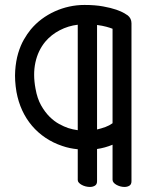

<svg xmlns="http://www.w3.org/2000/svg" viewBox="-20 -720 616 768"><path d="M291 -123Q275.4 -124.5 259.8 -127.7Q244.1 -130.9 229 -136.2Q192.4 -148.4 161.9 -168.9Q131.3 -189.5 107.9 -217Q84.5 -244.6 68.8 -278.6Q53.2 -312.5 45.9 -352.1Q38.1 -398.9 40.8 -437.5Q43.5 -476.1 52.7 -507.1Q62 -538.1 75.4 -561.5Q88.9 -585 103 -602.1Q122.6 -625.5 146.7 -643.6Q170.9 -661.6 198.7 -674.3Q226.6 -687 256.6 -693.6Q286.6 -700.2 317.9 -700.2Q360.8 -700.2 392.6 -694.3Q424.3 -688.5 445.3 -681.2Q466.3 -673.8 477.5 -667Q488.8 -660.2 491.2 -658.2Q498 -652.8 502 -644.8Q505.9 -636.7 505.9 -627V4.9Q505.9 17.6 497.6 22.7Q489.3 27.8 478 27.8Q469.2 27.8 460.7 25.4Q452.1 22.9 445.3 19Q438.5 15.1 434.3 10Q430.2 4.9 430.2 -1V-141.1Q399.4 -128.4 368.2 -124V4.9Q368.2 17.6 359.6 22.7Q351.1 27.8 339.8 27.8Q331.1 27.8 322.5 25.6Q314 23.4 306.9 19.5Q299.8 15.6 295.4 10.7Q291 5.9 291 0ZM252 -208Q270.5 -202.1 291 -199.2V-621.1Q252.9 -616.7 218.8 -598.9Q184.6 -581.1 161.1 -553.2Q131.8 -517.6 121.6 -470Q111.3 -422.4 122.1 -365.2Q128.9 -326.2 144.3 -298.8Q159.7 -271.5 178.5 -252.9Q197.3 -234.4 216.8 -223.9Q236.3 -213.4 252 -208ZM430.2 -605Q420.4 -608.9 405.3 -613Q390.1 -617.2 368.2 -620.1V-202.1Q385.3 -206.1 401.4 -211.9Q417.5 -217.8 430.2 -227.1Z"/></svg>

Font: Grand Hotel
Style: Regular
Weight: 400
Designer: Brian J. Bonislawsky & Jim Lyles for Astigmatic (AOETI)
Foundry: Astigmatic (AOETI)
Version: Version 001.000